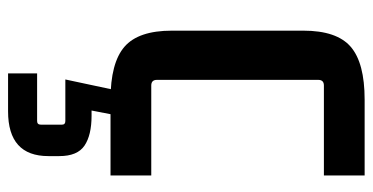

<svg xmlns="http://www.w3.org/2000/svg" viewBox="-244 -417 924 476"><g transform="rotate(90 218.0 -179.0)"><path d="M227 9Q136 9 96 -25.5Q56 -60 56 -143V-469Q56 -552 96 -586.5Q136 -621 227 -621H415V-520H192Q178 -520 178 -506V-106Q178 -92 192 -92H415V9ZM289 129Q289 121 280 121H177L206 -15L266 -6L254 56H267Q315 56 341 73.5Q367 91 367 136V163Q367 263 256 263H162V191H280Q289 191 289 182Z"/></g></svg>

Font: Kdam Thmor Pro
Style: Regular
Weight: 400
Designer: Sovichet Tep, Longdey Hak
Foundry: Anagata Design
Version: Version 1.003; ttfautohint (v1.8.4.7-5d5b)